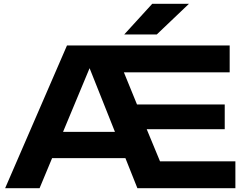

<svg xmlns="http://www.w3.org/2000/svg" viewBox="-20 -989 1293 1009"><path d="M751 -310 821 -141H1217V0H702L420 -708H483L188 0H7L332 -750H1187V-609H631L700 -440H1161V-310ZM187 -158V-296H686V-158ZM780 -969H973L804 -808H633Z"/></svg>

Font: Unbounded Medium
Style: Regular
Weight: 500
Designer: Luke Prowse, Jean-Baptiste Morizot, Fátima Lázaro, Florian Runge
Foundry: NaN
Version: Version 1.700